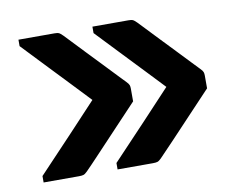

<svg xmlns="http://www.w3.org/2000/svg" viewBox="-57 -594 714 588"><g transform="rotate(-10 300.0 -300.0)"><path d="M264 -502V-522H376Q386 -522 390 -520Q394 -518 402 -510Q406 -506 422 -489Q438 -472 460 -449Q482 -426 504.5 -402.5Q527 -379 544 -361Q561 -343 567 -337Q574 -330 575.5 -325.5Q577 -321 577 -315V-275Q546 -242 510.5 -204.5Q475 -167 445 -135Q415 -103 400 -88Q393 -81 388 -79.5Q383 -78 374 -78H264V-98Q325 -162 368 -208Q411 -254 455 -301Q428 -330 400.5 -358.5Q373 -387 340.5 -421.5Q308 -456 264 -502ZM34 -502V-522H146Q156 -522 160 -520Q164 -518 172 -510Q176 -506 192 -489Q208 -472 230 -449Q252 -426 274.5 -402.5Q297 -379 314 -361Q331 -343 337 -337Q344 -330 345.5 -325.5Q347 -321 347 -315V-275Q316 -242 280.5 -204.5Q245 -167 215 -135Q185 -103 170 -88Q163 -81 158 -79.5Q153 -78 144 -78H34V-98Q95 -162 138 -208Q181 -254 225 -301Q198 -330 170.5 -358.5Q143 -387 110.5 -421.5Q78 -456 34 -502Z"/></g></svg>

Font: Recursive Mn Lnr St XBd
Style: Regular
Weight: 800
Monospace: yes
Version: Version 1.079;hotconv 1.0.112;makeotfexe 2.5.65598; ttfautoh